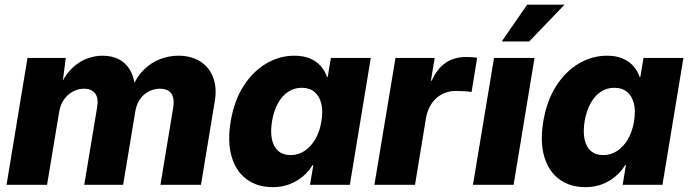

<svg xmlns="http://www.w3.org/2000/svg" viewBox="-20 -771 2879 801"><path d="M7.3 0 94.7 -529.3H254.4L237.8 -399.4L227.5 -404.8Q248 -453.6 277.1 -482.9Q306.2 -512.2 339.8 -525.4Q373.5 -538.6 407.7 -538.6Q449.2 -538.6 479.5 -521.5Q509.8 -504.4 526.6 -470.9Q543.5 -437.5 544.4 -388.7L529.3 -399.4Q548.3 -448.7 579.1 -479.2Q609.9 -509.8 647.5 -524.2Q685.1 -538.6 724.1 -538.6Q777.3 -538.6 814.7 -515.1Q852.1 -491.7 868.9 -449Q885.7 -406.2 876 -348.6L818.4 0H649.4L702.6 -322.3Q707 -349.6 701.4 -367.2Q695.8 -384.8 681.9 -392.8Q668 -400.9 647.5 -400.9Q621.1 -400.9 599.4 -388.9Q577.6 -377 563.5 -356Q549.3 -335 544.9 -308.6L493.7 0H331.5L385.3 -324.2Q391.6 -362.3 376.7 -381.6Q361.8 -400.9 330.6 -400.9Q305.7 -400.9 283.7 -388.9Q261.7 -377 246.8 -355.5Q231.9 -334 227.1 -305.7L176.3 0Z M1118.2 9.8Q1053.7 9.8 1009.3 -22.9Q964.8 -55.7 946.5 -116.9Q928.2 -178.2 942.4 -264.6Q957 -351.6 996.3 -412.6Q1035.6 -473.6 1090.8 -506.1Q1146 -538.6 1208 -538.6Q1245.6 -538.6 1272.9 -527.1Q1300.3 -515.6 1317.9 -495.6Q1335.4 -475.6 1344.2 -450.2H1347.2L1360.4 -529.3H1526.9L1439.5 0H1273.4L1287.1 -82H1283.7Q1267.1 -54.7 1242.4 -34.2Q1217.8 -13.7 1186.8 -2Q1155.8 9.8 1118.2 9.8ZM1192.4 -124Q1224.6 -124 1251 -141.6Q1277.3 -159.2 1295.7 -190.7Q1314 -222.2 1320.8 -264.6Q1328.1 -307.6 1320.3 -339.1Q1312.5 -370.6 1291.7 -387.7Q1271 -404.8 1238.8 -404.8Q1207 -404.8 1181.6 -387.7Q1156.2 -370.6 1139.2 -339.4Q1122.1 -308.1 1114.7 -264.6Q1107.9 -221.7 1114.5 -189.9Q1121.1 -158.2 1140.9 -141.1Q1160.6 -124 1192.4 -124Z M1542 0 1629.9 -529.3H1793.5L1777.8 -434.6H1781.2Q1804.2 -485.8 1839.8 -509.5Q1875.5 -533.2 1924.3 -533.2Q1937 -533.2 1948.7 -532.5Q1960.4 -531.7 1970.7 -530.3L1947.3 -387.2Q1937 -389.2 1917.5 -390.4Q1897.9 -391.6 1880.9 -391.6Q1850.6 -391.6 1824.5 -378.2Q1798.3 -364.7 1781 -339.4Q1763.7 -314 1757.3 -279.3L1711.4 0Z M1953.1 0 2041 -529.3H2210L2122.6 0ZM2073.2 -598.1 2179.2 -751.5H2335L2188 -598.1Z M2422.4 9.8Q2357.9 9.8 2313.5 -22.9Q2269 -55.7 2250.7 -116.9Q2232.4 -178.2 2246.6 -264.6Q2261.2 -351.6 2300.5 -412.6Q2339.8 -473.6 2395 -506.1Q2450.2 -538.6 2512.2 -538.6Q2549.8 -538.6 2577.1 -527.1Q2604.5 -515.6 2622.1 -495.6Q2639.6 -475.6 2648.4 -450.2H2651.4L2664.6 -529.3H2831.1L2743.7 0H2577.6L2591.3 -82H2587.9Q2571.3 -54.7 2546.6 -34.2Q2522 -13.7 2491 -2Q2460 9.8 2422.4 9.8ZM2496.6 -124Q2528.8 -124 2555.2 -141.6Q2581.5 -159.2 2599.9 -190.7Q2618.2 -222.2 2625 -264.6Q2632.3 -307.6 2624.5 -339.1Q2616.7 -370.6 2595.9 -387.7Q2575.2 -404.8 2543 -404.8Q2511.2 -404.8 2485.8 -387.7Q2460.4 -370.6 2443.4 -339.4Q2426.3 -308.1 2418.9 -264.6Q2412.1 -221.7 2418.7 -189.9Q2425.3 -158.2 2445.1 -141.1Q2464.8 -124 2496.6 -124Z"/></svg>

Font: Inter 24pt ExtraBold
Style: Italic
Weight: 800
Italic angle: -9.3988°
Designer: Rasmus Andersson
Foundry: rsms
Version: Version 4.001;git-66647c0bb